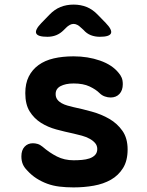

<svg xmlns="http://www.w3.org/2000/svg" viewBox="-20 -805 640 835"><path d="M300 10Q267 10 238.5 6.5Q210 3 185.5 -6Q161 -15 139 -29Q117 -43 98 -64Q85 -77 79 -91.5Q73 -106 73 -125Q73 -152 87 -167Q101 -182 123 -182Q133 -182 143.5 -179Q154 -176 165 -167Q195 -141 227.5 -124.5Q260 -108 300 -108Q318 -108 336 -109.5Q354 -111 369 -116Q384 -121 393.5 -131Q403 -141 403 -157Q403 -172 393.5 -183Q384 -194 369 -202Q354 -210 336 -215Q318 -220 300 -224Q262 -232 225 -242Q188 -252 158 -271Q128 -290 109 -320.5Q90 -351 90 -400Q90 -442 105 -472Q120 -502 147.5 -522Q175 -542 213.5 -551Q252 -560 300 -560Q362 -560 415 -541.5Q468 -523 496 -488Q504 -479 509 -467.5Q514 -456 514 -439Q514 -412 499.5 -396.5Q485 -381 461 -381Q449 -381 436 -385.5Q423 -390 413 -400Q397 -416 369.5 -429Q342 -442 300 -442Q282 -442 268 -439Q254 -436 243.5 -430.5Q233 -425 227.5 -416.5Q222 -408 222 -396Q222 -382 229 -372.5Q236 -363 247.5 -356.5Q259 -350 273 -346Q287 -342 300 -339Q338 -331 379.5 -319.5Q421 -308 455.5 -288Q490 -268 512.5 -236Q535 -204 535 -155Q535 -106 515 -74Q495 -42 462.5 -23.5Q430 -5 388 2.5Q346 10 300 10ZM186 -645Q144 -645 137.5 -660Q131 -675 160 -705L195 -741Q217 -764 243 -774.5Q269 -785 300 -785Q331 -785 357 -774.5Q383 -764 405 -741L440 -705Q469 -675 462.5 -660Q456 -645 414 -645Q393 -645 375 -652Q357 -659 343 -675L333 -684Q316 -701 300 -701Q284 -701 267 -684L257 -674Q242 -659 224.5 -652Q207 -645 186 -645Z"/></svg>

Font: Maple Mono NL
Style: Bold
Weight: 700
Monospace: yes
Designer: subframe7536
Version: Version 7.000